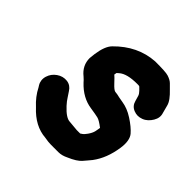

<svg xmlns="http://www.w3.org/2000/svg" viewBox="-151 -625 799 799"><g transform="rotate(45 249.0 -225.0)"><path d="M248 -72C233 -72 214 -84 191 -109C181 -120 175 -128 170 -136L154 -160C146 -173 134 -182 118 -184C102 -186 86 -182 72 -172C58 -162 49 -150 44 -134C39 -118 41 -102 49 -89L54 -81C66 -57 83 -35 105 -15C140 23 179 44 222 47L242 50C250 51 261 51 275 51H303C317 51 331 47 345 40C371 29 390 17 400 5C410 -7 420 -18 427 -27C451 -59 466 -98 473 -145C478 -178 473 -202 461 -216C449 -230 432 -244 409 -259C386 -274 364 -282 344 -285C324 -288 312 -291 308 -292C304 -293 299 -293 293 -294C287 -295 278 -302 265 -316C252 -330 244 -338 239 -342L241 -353L249 -360C266 -375 294 -382 335 -382C341 -382 346 -382 348 -380L360 -368C366 -362 370 -356 372 -350L379 -326C383 -311 392 -300 407 -294C422 -288 436 -288 452 -294C468 -300 480 -312 489 -327C498 -342 500 -357 495 -372L486 -406C482 -423 468 -441 446 -462L428 -480C421 -487 411 -492 399 -496C387 -500 361 -501 321 -501C256 -497 199 -469 150 -419C135 -404 126 -379 121 -345L118 -318C118 -289 130 -265 154 -246C162 -239 168 -233 172 -228C201 -197 234 -179 270 -174C291 -171 306 -168 315 -166C324 -164 337 -156 354 -143C353 -137 352 -129 350 -120C348 -111 343 -101 336 -91C329 -81 324 -76 321 -74L312 -68H292Z"/></g></svg>

Font: AppleStorm
Style: XbdIta
Weight: 800
Foundry: Cannot Into Space Fonts
Version: Version 1.01